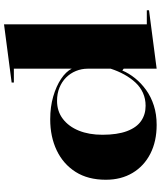

<svg xmlns="http://www.w3.org/2000/svg" viewBox="58 -843 800 956"><g transform="rotate(-90 458.0 -365.0)"><path d="M815 -745V-34H885V-23L594 15V-149L585 -156Q571 -123 546.5 -92.5Q522 -62 488 -37.5Q454 -13 410.5 1Q367 15 314 15Q232 15 170.5 -16.5Q109 -48 75 -105Q41 -162 41 -238Q41 -327 80 -388.5Q119 -450 187 -482.5Q255 -515 342 -515Q404 -515 455.5 -500Q507 -485 543 -461Q579 -437 594 -408V-696H525V-707ZM434 -481Q382 -481 344 -452Q306 -423 285.5 -372.5Q265 -322 265 -255Q265 -181 283 -133Q301 -85 333.5 -62.5Q366 -40 409 -40Q444 -40 473 -53Q502 -66 524.5 -90Q547 -114 564.5 -145.5Q582 -177 594 -214V-328Q594 -359 582.5 -387Q571 -415 550 -436Q529 -457 499.5 -469Q470 -481 434 -481Z"/></g></svg>

Font: Kalnia SemiExpanded Medium
Style: Regular
Weight: 500
Width: 6
Designer: Frida Medrano
Foundry: Frida Medrano
Version: Version 1.105